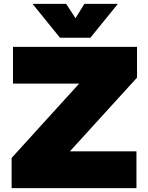

<svg xmlns="http://www.w3.org/2000/svg" viewBox="-20 -972 765 992"><path d="M688 -730V-571L341 -190H685V0H40V-156L389 -540H47V-730ZM148 -952H322L370 -878L416 -952H589L447 -777H290Z"/></svg>

Font: Nacelle Black
Style: Regular
Weight: 900
Designer: Sora Sagano
Foundry: Sora Sagano
Version: Version 1.000;FEAKit 1.0